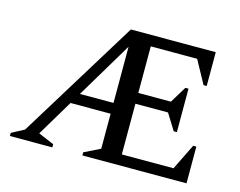

<svg xmlns="http://www.w3.org/2000/svg" viewBox="-93 -802 1179 944"><g transform="rotate(15 496.5 -330.0)"><path d="M464 -660H896V-488H880L816 -605H580V-368H746L797 -452H813V-231H797L746 -313H580V-55H843L908 -187H924V0H394V-16L475 -56V-234H271L161 -50L241 -16V0H25V-16L89 -50ZM304 -289H475V-575Z"/></g></svg>

Font: Spectral Medium
Style: Regular
Weight: 500
Designer: Jean-Baptiste Levee
Foundry: Production Type
Version: Version 2.001